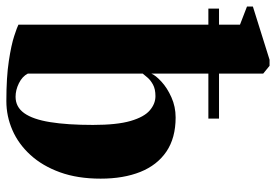

<svg xmlns="http://www.w3.org/2000/svg" viewBox="-158 -705 868 604"><g transform="rotate(90 276.0 -403.0)"><path d="M-5.5 -746V-764.5L162 -817H181L205.5 -797V-445Q211 -458.5 230.8 -476.8Q250.5 -495 280 -508.2Q309.5 -521.5 343.5 -521.5Q408 -521.5 450.8 -492.5Q493.5 -463.5 514.8 -410.5Q536 -357.5 536 -285.5Q536 -213 516 -157.8Q496 -102.5 461.5 -64.8Q427 -27 383.2 -8Q339.5 11 292 11Q216.5 11 165.8 3.2Q115 -4.5 87 -13.8Q59 -23 51.5 -27V-724ZM276.5 -458Q254 -458 240 -450.2Q226 -442.5 218 -433Q210 -423.5 205.5 -418V-56.5Q214.5 -39 235.8 -28.5Q257 -18 278.5 -18Q310.5 -18 330 -45.2Q349.5 -72.5 358.2 -126.8Q367 -181 367 -261.5Q367 -337 354.5 -379.8Q342 -422.5 321.2 -440.2Q300.5 -458 276.5 -458ZM1 -658H347V-624.5H1Z"/></g></svg>

Font: Merriweather 144pt ExtraBold
Style: Regular
Weight: 800
Version: Version 2.100